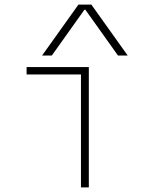

<svg xmlns="http://www.w3.org/2000/svg" viewBox="-20 -810 640 830"><path d="M330 0V-488H95V-520H364V0ZM162 -570 319 -790H375L532 -570H490L349 -768H345L204 -570Z"/></svg>

Font: M PLUS Code Latin Expanded ExtraLight
Style: Regular
Weight: 250
Width: 7
Designer: Coji Morishita
Foundry: UNDERFOREST DESIGN
Version: Version 1.002; ttfautohint (v1.8.3)